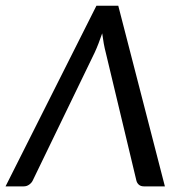

<svg xmlns="http://www.w3.org/2000/svg" viewBox="-30 -662 623 682"><path d="M555.7 0H481.4Q470.2 0 463.6 -5.6Q457 -11.2 454.6 -20L345.7 -475.1Q341.8 -489.7 338.6 -507.3Q335.4 -524.9 333 -543.5Q326.7 -524.9 319.8 -507.3Q313 -489.7 306.2 -475.1L85.9 -20Q82 -12.2 73.5 -6.1Q64.9 0 54.2 0H-10.3L312.5 -641.6H390.1Z"/></svg>

Font: Carlito
Style: Italic
Weight: 400
Italic angle: -7°
Designer: Lukasz Dziedzic
Foundry: tyPoland Lukasz Dziedzic
Version: Version 1.104